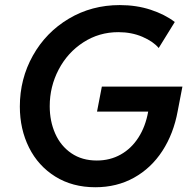

<svg xmlns="http://www.w3.org/2000/svg" viewBox="-20 -748 773 775"><path d="M60.1 -317.9Q60.1 -429.7 112.8 -523.7Q165.5 -617.7 257.8 -672.6Q350.1 -727.5 463.4 -727.5Q531.2 -727.5 588.6 -708.5Q646 -689.5 685.5 -659.2L620.6 -554.2Q598.6 -580.6 554.9 -599.4Q511.2 -618.2 457.5 -618.2Q379.9 -618.2 316.4 -577.1Q252.9 -536.1 216.8 -467.3Q180.7 -398.4 180.7 -319.3Q180.7 -258.8 202.9 -208.7Q225.1 -158.7 268.1 -129.4Q311 -100.1 370.6 -100.1Q424.3 -100.1 467.3 -124.3Q510.3 -148.4 538.8 -192.9Q567.4 -237.3 578.1 -297.4H371.6L391.1 -398.4H716.3L697.3 -299.8Q680.7 -208.5 635.5 -138.9Q590.3 -69.3 521 -30.8Q451.7 7.8 364.7 7.8Q272.5 7.8 203.4 -35.2Q134.3 -78.1 97.2 -152.3Q60.1 -226.6 60.1 -317.9Z"/></svg>

Font: Reddit Sans Vanilla SemiBold
Style: Italic
Weight: 600
Italic angle: -11.25°
Designer: Stephen Hutchings
Version: Version 1.013